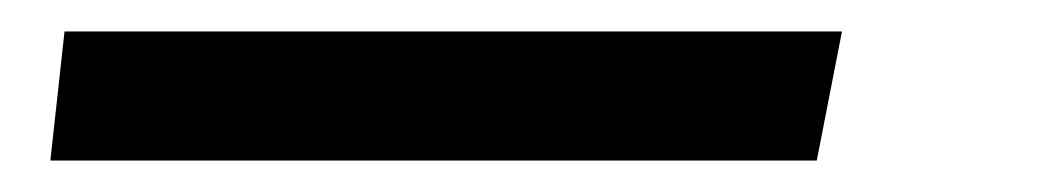

<svg xmlns="http://www.w3.org/2000/svg" viewBox="-20 130 671 122"><path d="M21 150H515L499 232H12Z"/></svg>

Font: Andada Pro SemiBold
Style: Italic
Weight: 600
Italic angle: -6.99998°
Designer: Carolina Giovagnoli
Foundry: Huerta Tipografica
Version: Version 3.005